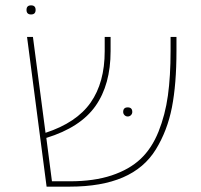

<svg xmlns="http://www.w3.org/2000/svg" viewBox="-20 -697 752 717"><path d="M113 -660Q113 -643 96 -643Q79 -643 79 -660Q79 -677 96 -677Q113 -677 113 -660ZM617 -559H639V-507Q639 -383 622 -296Q605 -209 562 -139Q519 -69 439 -34.5Q359 0 240 0H154L81 -559H103L150 -201Q266 -239 318.5 -314Q371 -389 371 -506V-559H393V-506Q393 -381 336.5 -301Q280 -221 153 -182L174 -20H241Q331 -20 397 -42Q463 -64 505 -103.5Q547 -143 572 -205.5Q597 -268 607 -340Q617 -412 617 -507ZM440 -279Q440 -296 457 -296Q474 -296 474 -279Q474 -272 469 -267Q464 -262 457 -262Q450 -262 445 -267Q440 -272 440 -279Z"/></svg>

Font: FiraGO Thin
Style: Regular
Weight: 100
Designer: bBox Type
Foundry: bBox Type GmbH
Version: Version 1.001;PS 001.001;hotconv 1.0.88;makeotf.lib2.5.64775